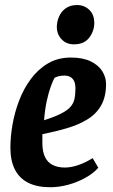

<svg xmlns="http://www.w3.org/2000/svg" viewBox="-20 -745 454 774"><path d="M182.9 9.8Q129.7 9.8 94.1 -8Q58.4 -25.9 40.2 -61.4Q21.9 -97 21.9 -150.1Q21.9 -193.4 30.4 -242.6Q38.9 -291.8 57.2 -339.8Q75.5 -387.8 104.6 -426.9Q133.6 -466 173.5 -489.5Q213.3 -513 266.1 -513Q313.7 -513 345.1 -497.9Q376.5 -482.8 392 -458.4Q407.5 -434.1 407.5 -406.2Q407.5 -355.1 387.9 -320.3Q368.2 -285.6 332.6 -263.9Q297 -242.1 250.8 -228.5Q204.6 -214.8 150.8 -204V-169Q150.8 -133.1 161.8 -111.2Q172.8 -89.3 193.4 -79.4Q214 -69.6 241.8 -69.6Q267.2 -69.6 296.7 -79.9Q326.2 -90.3 353.5 -107.6L376.3 -68.8Q356.3 -46 324 -28.1Q291.6 -10.2 254.7 -0.2Q217.7 9.8 182.9 9.8ZM157.7 -260.3Q201.4 -274.3 227.2 -287.6Q252.9 -300.8 265 -315.4Q277.1 -329.9 280.6 -347.7Q284.1 -365.5 284.1 -388.3Q284.1 -407.2 278.6 -418.4Q273 -429.5 263.3 -434.9Q253.6 -440.3 239.1 -440.3Q225.8 -440.3 214.8 -437.2Q203.8 -434.1 199.6 -430.8Q194.4 -421.9 185.5 -398.4Q176.7 -375 168.9 -339.9Q161.1 -304.8 157.7 -260.3ZM278.1 -566.3Q247.3 -566.3 228.2 -586.7Q209.1 -607.2 209.1 -636.3Q209.1 -657.4 217.9 -677.9Q226.6 -698.4 244.8 -711.5Q263 -724.7 290.6 -724.7Q319.7 -724.7 339.9 -705.4Q360.1 -686.1 360.1 -652.1Q360.1 -620.6 339.9 -593.5Q319.7 -566.3 278.1 -566.3Z"/></svg>

Font: Faustina Light
Style: Italic
Weight: 300
Italic angle: -8°
Designer: Alfonso Garcia
Foundry: http://www.omnibus-type.com
Version: Version 1.200